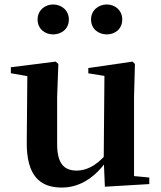

<svg xmlns="http://www.w3.org/2000/svg" viewBox="-20 -820 718 856"><path d="M255.7 16.2C339.9 16.2 406.2 -33 456 -103H503.2L469.6 -153.8C430.2 -98 378.5 -59.5 321.8 -59.5C267.4 -59.5 234.7 -88.6 234.7 -177.8V-388.7L240.2 -534.8L228 -545.4L28.4 -520.2V-493.5L132 -475.4L102 -497.7L99.3 -187.9C97.6 -37 157.3 16.2 255.7 16.2ZM447.6 12.4 645.6 0.7V-28.5L577.6 -35V-388.7L581.6 -534.8L570.9 -545.4L373.7 -516.6V-493.2L445.6 -481.6L442.4 -111.9V-109.4ZM216.7 -666.6C254.1 -666.6 287 -690.9 287 -733.2C287 -774.1 254.1 -800.1 216.7 -800.1C180.5 -800.1 147.6 -774.1 147.6 -733.2C147.6 -690.9 180.5 -666.6 216.7 -666.6ZM456 -666.6C493.1 -666.6 525 -690.9 525 -733.2C525 -774.1 493.1 -800.1 456 -800.1C419.3 -800.1 385.9 -774.1 385.9 -733.2C385.9 -690.9 419.3 -666.6 456 -666.6Z"/></svg>

Font: Source Han Serif CN VF
Style: Regular
Weight: 250
Designer: Ryoko NISHIZUKA 西塚涼子 (kana & ideographs); Frank Grießhammer (Latin, Greek & Cyrillic); Wenlong ZHANG 张文龙 (bopomofo); San
Foundry: Adobe
Version: Version 2.002;hotconv 1.1.0;makeotfexe 2.6.0